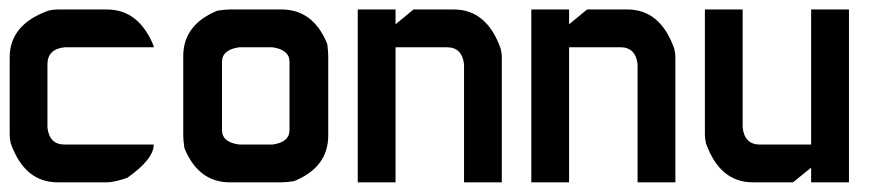

<svg xmlns="http://www.w3.org/2000/svg" viewBox="-20 -377 1836 397"><path d="M99.1 -357.4H201.2Q267.1 -357.4 297.9 -281.7V-279.3H113.8Q78.1 -275.4 78.1 -244.1V-113.3Q82 -78.1 113.8 -78.1H297.9Q297.9 -47.9 243.2 -9.3Q215.8 0 201.2 0H99.1Q31.2 0 2.4 -80.1Q0 -89.8 0 -99.1V-258.3Q0 -326.2 80.1 -355Q89.8 -357.4 99.1 -357.4Z M455.6 -357.4H562Q627.9 -357.4 656.7 -286.1Q658.7 -270.5 658.7 -260.7V-96.7Q658.7 -31.2 587.9 -2.4Q571.8 0 562 0H455.6Q390.1 0 361.3 -70.8Q358.9 -86.9 358.9 -96.7V-260.7Q358.9 -326.2 429.7 -355Q446.3 -357.4 455.6 -357.4ZM439 -249V-108.4Q439 -82.5 475.1 -78.1H543Q578.6 -82.5 578.6 -108.4V-249Q578.6 -274.4 543 -279.3H475.1Q439 -274.4 439 -249Z M719.7 -357.4H797.9V-326.7L835 -357.4H918.5Q986.3 -357.4 1015.1 -276.9Q1017.6 -267.6 1017.6 -258.3V0H939.5V-244.1Q935.5 -279.3 903.8 -279.3H797.9V0H719.7Z M1078.6 -357.4H1156.7V-326.7L1193.8 -357.4H1277.3Q1345.2 -357.4 1374 -276.9Q1376.5 -267.6 1376.5 -258.3V0H1298.3V-244.1Q1294.4 -279.3 1262.7 -279.3H1156.7V0H1078.6Z M1735.4 0H1657.2V-30.3L1619.6 0H1536.6Q1468.8 0 1439.9 -80.1Q1437.5 -89.8 1437.5 -99.1V-357.4H1515.6V-113.3Q1519.5 -78.1 1551.3 -78.1H1657.2V-357.4H1735.4Z"/></svg>

Font: Kadhim
Style: Regular
Weight: 400
Designer: Developer/ Husham Jawad
Version: Version 1.00;December 29, 2020;FontCreator 13.0.0.2683 32-bi